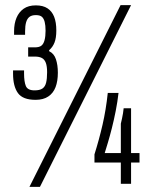

<svg xmlns="http://www.w3.org/2000/svg" viewBox="-20 -718 614 750"><path d="M95 12 451 -698H492L136 12ZM119 -328Q69 -328 50 -354.5Q31 -381 31 -430V-443H74V-431Q74 -399 81 -382Q88 -365 115 -365Q135 -365 145.5 -372Q156 -379 160 -394.5Q164 -410 164 -436Q164 -459 159 -472.5Q154 -486 143.5 -491.5Q133 -497 116 -497H90V-533H116Q133 -533 141.5 -539.5Q150 -546 154 -561Q158 -576 158 -598Q158 -619 154.5 -632.5Q151 -646 143.5 -652.5Q136 -659 120 -659Q104 -659 95 -652Q86 -645 82 -631Q78 -617 78 -595V-582H35V-596Q35 -626 44.5 -648.5Q54 -671 72.5 -684Q91 -697 120 -697Q148 -697 165.5 -685.5Q183 -674 191.5 -652.5Q200 -631 200 -599Q200 -570 193 -552Q186 -534 172 -522V-518Q191 -509 198.5 -486.5Q206 -464 206 -434Q206 -401 197 -377.5Q188 -354 168.5 -341Q149 -328 119 -328ZM452 0V-83H349V-115Q367 -172 380.5 -230.5Q394 -289 401 -355H443Q439 -320 432 -284.5Q425 -249 417 -217.5Q409 -186 401.5 -161Q394 -136 389 -120H452V-235Q454 -244 456.5 -254.5Q459 -265 460.5 -275.5Q462 -286 463 -295H492V-120H525V-83H492V0Z"/></svg>

Font: Archivo ExtraCondensed ExtraLight
Style: Regular
Weight: 250
Width: 2
Designer: Hector Gatti
Foundry: Omnibus-Type
Version: Version 2.001